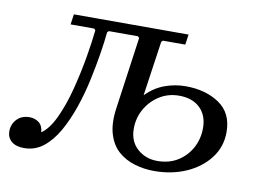

<svg xmlns="http://www.w3.org/2000/svg" viewBox="-84 -546 884 643"><g transform="rotate(10 358.0 -225.0)"><path d="M479 -25Q519 -25 548.5 -43.5Q578 -62 594.5 -92.5Q611 -123 611 -160Q611 -203 585 -228Q559 -253 514 -253Q477 -253 447.5 -234.5Q418 -216 400.5 -185.5Q383 -155 383 -118Q383 -75 411 -50Q439 -25 479 -25ZM199 -420 194 -425H114L119 -460H509L504 -425H428L423 -420L396 -234Q425 -263 459.5 -275.5Q494 -288 530 -288Q598 -288 644.5 -256.5Q691 -225 691 -160Q691 -110 661.5 -71.5Q632 -33 583 -11.5Q534 10 474 10Q440 10 408 0.5Q376 -9 352 -30Q328 -51 317 -87.5Q306 -124 314 -178L348 -420L343 -425H244L239 -420Q236 -388 229 -344.5Q222 -301 211.5 -252.5Q201 -204 185 -157.5Q169 -111 147.5 -73Q126 -35 97.5 -12.5Q69 10 32 10Q4 10 -11 -3Q-26 -16 -26 -37Q-26 -61 -10 -78Q6 -95 33 -95Q51 -95 64.5 -85Q78 -75 80 -52Q106 -70 126.5 -114Q147 -158 161.5 -214Q176 -270 185.5 -325Q195 -380 199 -420Z"/></g></svg>

Font: Brygada 1918
Style: Italic
Weight: 400
Italic angle: -8°
Designer: Mateusz Machalski | Borys Kosmynka | Przemek Hoffer
Foundry: NIEPODLEGLA 2018
Version: Version 3.006